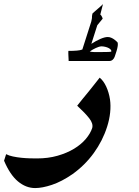

<svg xmlns="http://www.w3.org/2000/svg" viewBox="-185 -721 687 946"><path d="M363.3 -466.8Q364.7 -471.2 361.1 -475.8Q357.4 -480.5 350.6 -484.1Q343.8 -487.8 334 -490.2Q324.2 -492.7 313 -492.7Q309.6 -492.7 302.5 -490.5Q295.4 -488.3 287.4 -484.6Q279.3 -481 271.2 -476.3Q263.2 -471.7 257.3 -467.3Q264.6 -464.8 277.8 -464.6Q291 -464.4 305.7 -464.4Q362.3 -464.4 363.3 -466.8ZM380.4 -442.4Q377.4 -433.1 370.4 -426.8Q363.3 -420.4 353.5 -420.4H153.3Q152.8 -428.2 152.6 -435.5Q152.3 -442.9 151.9 -449.7Q151.9 -453.6 151.6 -459.5Q151.4 -465.3 151.9 -470.2Q176.8 -470.2 193.8 -471.7Q210.9 -473.1 220.7 -477.1L264.6 -614.3Q266.1 -619.6 266.6 -623.8Q267.1 -627.9 268.1 -632.3Q268.1 -636.2 268.3 -641.8Q268.6 -647.5 270.5 -654.3Q277.3 -660.2 283.7 -666.3Q290 -672.4 296.9 -677.7Q303.2 -683.1 310.1 -689.2Q316.9 -695.3 322.3 -700.7L309.1 -648.9Q311 -648.4 313 -645.8Q314.9 -643.1 316.7 -639.6Q318.4 -636.2 319.6 -633.3Q320.8 -630.4 320.8 -628.9L294.4 -596.7L265.1 -504.9Q288.6 -520.5 310.1 -529.5Q331.5 -538.6 345.7 -538.6Q354.5 -538.6 362.5 -535.2Q370.6 -531.7 377.2 -527.1Q383.8 -522.5 388.2 -518.1Q392.6 -513.7 394.5 -511.7Q398.4 -499.5 389.2 -469.2ZM342.8 -96.7Q320.8 -27.3 277.1 33Q233.4 93.3 171.9 137.2Q118.7 173.8 71 189.7Q23.4 205.6 -11.7 205.6Q-57.1 205.6 -96.4 172.9Q-135.7 140.1 -165 70.8L-154.8 38.6Q-141.1 45.9 -121.1 50Q-101.1 54.2 -79.6 56.4Q-58.1 58.6 -37.8 59.1Q-17.6 59.6 -2.9 59.6Q52.2 59.6 98.4 46.4Q144.5 33.2 179.7 12Q214.8 -9.3 237.8 -36.4Q260.7 -63.5 269.5 -90.8Q274.9 -112.3 254.6 -138.2Q234.4 -164.1 195.3 -200.2Q209.5 -218.3 223.6 -235.6Q237.8 -252.9 251.5 -269.5Q265.1 -286.6 278.8 -303.7Q292.5 -320.8 306.2 -338.4Q325.2 -322.8 338.4 -294.2Q351.6 -265.6 356.9 -231.4Q361.3 -201.2 357.7 -166.3Q354 -131.3 342.8 -96.7Z"/></svg>

Font: XB Khoramshahr
Style: Bold Italic
Weight: 700
Italic angle: -12°
Designer: Behnam
Foundry: Irmug
Version: Version 8.005 2009